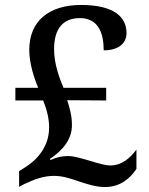

<svg xmlns="http://www.w3.org/2000/svg" viewBox="-20 -744 599 774"><path d="M403 10C466 10 505 -26 530 -63V-141C505 -107 471 -77 425 -77C403 -77 375 -86 345 -95C310 -105 280 -115 253 -115C230 -115 205 -109 184 -99L181 -103C236 -140 270 -184 270 -240C270 -278 261 -308 251 -340L408 -339V-390H236C220 -428 198 -485 198 -546C198 -627 233 -671 302 -671C381 -671 398 -603 398 -541C455 -541 490 -567 490 -611C490 -675 440 -724 307 -724C176 -724 98 -658 98 -543C98 -489 117 -430 134 -390H42V-339H154C168 -304 178 -268 178 -230C178 -149 125 -96 79 -68L57 -54V9L78 -2C119 -21 154 -35 199 -35C232 -35 266 -24 297 -13C330 -2 367 10 403 10Z"/></svg>

Font: Noto Serif Yezidi Medium
Style: Regular
Weight: 500
Designer: Dalton Maag Ltd
Foundry: Dalton Maag Ltd
Version: Version 1.001